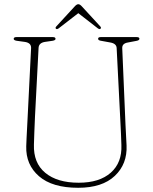

<svg xmlns="http://www.w3.org/2000/svg" viewBox="-20 -876 724 911"><path d="M552 -283 533.5 -648Q532.5 -669.5 503 -674.5L459 -682.5Q445.5 -684.5 445.5 -692Q445.5 -700 457.5 -700H629Q641.5 -700 641.5 -692Q641.5 -684.5 627 -682L587.5 -674.5Q559 -670 560 -647.5L575.5 -283.5Q576.5 -259 578 -235Q579.5 -211 580.5 -186Q584.5 -98 524.8 -41.5Q465 15 351 15Q228 15 165 -39.8Q102 -94.5 104.5 -182Q105 -198.5 106.2 -223.5Q107.5 -248.5 108.8 -274Q110 -299.5 111 -317L127.5 -647Q129 -672 99 -677L59 -682.5Q45 -685 45 -691.5Q45 -700 57.5 -700H231Q243.5 -700 243.5 -691.5Q243.5 -685 229.5 -682.5L192 -677Q164 -672 163 -648.5L146 -322Q144 -282 143 -250Q142 -218 141 -190.5Q138 -103 194.8 -56Q251.5 -9 353.5 -9Q452 -9 505.8 -56.8Q559.5 -104.5 556 -188Q555 -219 554 -241.5Q553 -264 552 -283ZM456 -739Q451.5 -736 443.5 -742L351.5 -813.5L259 -742Q251 -736 246.5 -739Q240.5 -743 247 -750.5L333.5 -844.5Q343.5 -856 351.5 -856Q359.5 -856 369.5 -844.5L456 -750.5Q462 -743.5 456 -739Z"/></svg>

Font: Fraunces 72pt S050 Thin
Style: Regular
Weight: 100
Version: Version 1.000; ttfautohint (v1.8.3)